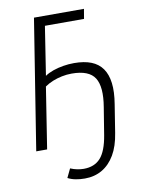

<svg xmlns="http://www.w3.org/2000/svg" viewBox="-96 -771 762 1025"><g transform="rotate(-10 284.5 -258.5)"><path d="M280 188Q254 188 230.5 183.5Q207 179 188 169L211 121Q230 129 248.5 132.5Q267 136 283 136Q341 136 374 99.5Q407 63 421 -22L445 -170Q463 -277 432 -326.5Q401 -376 307 -376Q280 -376 253.5 -370.5Q227 -365 203.5 -355.5Q180 -346 160 -332L108 0H49L161 -705H432L423 -652H211L170 -388Q189 -401 214.5 -410Q240 -419 269.5 -424Q299 -429 329 -429Q384 -429 422 -414Q460 -399 482 -368Q504 -337 510 -289Q516 -241 505 -175L481 -24Q470 47 442.5 93.5Q415 140 374 164Q333 188 280 188Z"/></g></svg>

Font: Nunito Sans 10pt Condensed Light
Style: Italic
Weight: 300
Width: 3
Italic angle: -9°
Designer: Vernon Adams
Foundry: Vernon Adams
Version: Version 3.101;gftools[0.9.27]